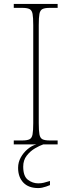

<svg xmlns="http://www.w3.org/2000/svg" viewBox="-20 -734 365 976"><path d="M50 0V-20H93Q118 -20 130 -26Q142 -32 145.5 -51Q149 -70 149 -108V-606Q149 -645 145.5 -663.5Q142 -682 130 -688Q118 -694 93 -694H50V-714H273V-694H233Q208 -694 196 -688Q184 -682 180.5 -663.5Q177 -645 177 -606V-108Q177 -70 180.5 -51Q184 -32 196 -26Q208 -20 233 -20H273V0ZM174 222Q125 222 98.5 194Q72 166 72 119Q72 91 85.5 66.5Q99 42 120.5 24Q142 6 165 0H200Q182 6 158 20Q134 34 116 57Q98 80 98 113Q98 162 122 180Q146 198 174 198Q190 198 202 195Q214 192 234 186V207Q224 211 214 214.5Q204 218 194 220Q184 222 174 222Z"/></svg>

Font: Noto Serif Thai Thin
Style: Regular
Weight: 250
Version: Version 2.001